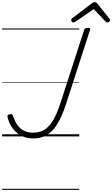

<svg xmlns="http://www.w3.org/2000/svg" viewBox="-20 -1276 1049 1796"><path d="M286 19Q231 19 183 -4.5Q135 -28 101 -72Q67 -116 51 -178Q47 -192 53 -198Q59 -204 70 -207Q86 -211 92.5 -206Q99 -201 103 -188Q120 -139 144.5 -104.5Q169 -70 205 -52.5Q241 -35 289 -35Q325 -35 355.5 -44Q386 -53 412 -73.5Q438 -94 461 -126.5Q484 -159 505 -205.5Q526 -252 546 -314L767 -996Q771 -1006 778.5 -1010.5Q786 -1015 801 -1015Q815 -1015 820.5 -1010.5Q826 -1006 822 -996L601 -313Q578 -241 553 -186Q528 -131 500.5 -92.5Q473 -54 441 -29Q409 -4 370.5 7.5Q332 19 286 19ZM667 -1066Q658 -1066 652 -1073Q646 -1080 646 -1087Q646 -1093 648 -1096.5Q650 -1100 654 -1104L836 -1243Q845 -1250 852 -1253Q859 -1256 867 -1256Q874 -1256 879.5 -1252.5Q885 -1249 891 -1242L1003 -1102Q1006 -1098 1007.5 -1093.5Q1009 -1089 1009 -1086Q1009 -1077 1000.5 -1071.5Q992 -1066 985 -1066Q979 -1066 974.5 -1068.5Q970 -1071 966 -1076L857 -1191L689 -1075Q682 -1070 677 -1068Q672 -1066 667 -1066ZM0 490H721V500H0ZM0 -20H721V0H0ZM0 -505H721V-500H0ZM0 -1010H721V-1000H0Z"/></svg>

Font: Playwrite NZ Guides
Style: Regular
Weight: 400
Designer: Veronika Burian, José Scaglione
Foundry: TypeTogether
Version: Version 1.003